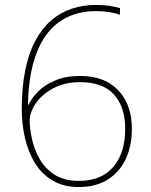

<svg xmlns="http://www.w3.org/2000/svg" viewBox="-20 -746 610 776"><path d="M299 10Q236 10 191.5 -17Q147 -44 120 -89Q93 -134 80.5 -190Q68 -246 68 -303Q68 -395 82.5 -464.5Q97 -534 124 -583.5Q151 -633 188 -664.5Q225 -696 270.5 -711Q316 -726 367 -726Q397 -726 421 -722.5Q445 -719 465 -713V-686Q447 -693 422 -697Q397 -701 367 -701Q308 -701 258.5 -679.5Q209 -658 173 -613Q137 -568 116 -496Q95 -424 93 -322H95Q108 -350 135 -377Q162 -404 204.5 -421.5Q247 -439 304 -439Q403 -439 458 -381Q513 -323 513 -225Q513 -156 488 -103Q463 -50 415 -20Q367 10 299 10ZM299 -15Q390 -15 438 -71.5Q486 -128 486 -225Q486 -313 441 -363.5Q396 -414 304 -414Q241 -414 195 -389Q149 -364 124.5 -328Q100 -292 100 -258Q100 -228 108.5 -187Q117 -146 138.5 -106.5Q160 -67 199 -41Q238 -15 299 -15Z"/></svg>

Font: Noto Sans Symbols Thin
Style: Regular
Weight: 250
Version: Version 2.002